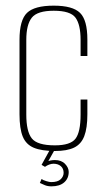

<svg xmlns="http://www.w3.org/2000/svg" viewBox="-20 -525 373 679"><path d="M175 9Q127 9 99.5 -2.5Q72 -14 60.5 -42Q49 -70 49 -121V-384Q49 -454 75.5 -479.5Q102 -505 170 -505Q237 -505 263 -479.5Q289 -454 289 -385V-327H265V-384Q265 -438 247 -462.5Q229 -487 170 -487Q112 -487 92.5 -462.5Q73 -438 73 -384V-120Q73 -60 92.5 -35.5Q112 -11 174 -11Q229 -11 247 -34.5Q265 -58 265 -120V-173H289V-121Q289 -72 278 -43.5Q267 -15 242 -3Q217 9 175 9ZM162 134Q149 134 139 130Q129 126 121 122L127 108Q132 112 143.5 115.5Q155 119 161 119Q184 119 194.5 109Q205 99 205 86Q205 71 195 62.5Q185 54 169 54Q162 54 154 57Q146 60 139 65L127 58L159 0H176L148 50L143 49Q150 44 158.5 42.5Q167 41 174 41Q197 41 210 54.5Q223 68 223 83Q223 106 207 120Q191 134 162 134Z"/></svg>

Font: Alumni Sans SC Thin
Style: Regular
Weight: 100
Designer: Robert E. Leuschke
Foundry: Robert E. Leuschke
Version: Version 1.018